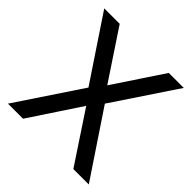

<svg xmlns="http://www.w3.org/2000/svg" viewBox="-152 -656 769 769"><g transform="rotate(45 233.0 -271.0)"><path d="M4.5 0 187 -273.5 7.5 -542.5H95L234 -333L373 -542.5H458L279 -274.5L462.5 0H375L232.5 -215.5L90 0Z"/></g></svg>

Font: Encode Sans SmCnd
Style: Regular
Weight: 400
Width: 4
Designer: Multiple Designers
Foundry: Impallari Type
Version: Version 3.002; ttfautohint (v1.8.3) -l 8 -r 50 -G 200 -x 14 